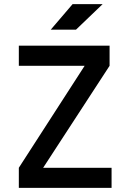

<svg xmlns="http://www.w3.org/2000/svg" viewBox="-20 -916 626 936"><path d="M71.8 0V-98.1L392.6 -595.2H71.8V-693.4H514.2V-595.2L190.4 -98.1H523.9V0ZM227.5 -771.5 334 -896H480.5L350.6 -771.5Z"/></svg>

Font: Caskaydia Cove Medium
Style: Regular
Weight: 500
Monospace: yes
Designer: Aaron Bell
Foundry: Saja Typeworks
Version: Version 4.300; ttfautohint (v1.8.3)